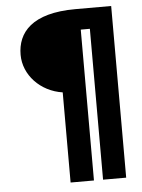

<svg xmlns="http://www.w3.org/2000/svg" viewBox="-53 -708 605 819"><g transform="rotate(-5 250.0 -298.5)"><path d="M301 -666C114 -666 51 -587 51 -492C51 -406 121 -331 216 -317V69H316V-577H355V69H454V-666Z"/></g></svg>

Font: Inconsolata
Style: Bold
Weight: 700
Monospace: yes
Designer: Raph Levien, Kirill Tkachev(cyreal.org)
Foundry: Raph Levien, Kirill Tkachev(cyreal.org)
Version: Version 1.014